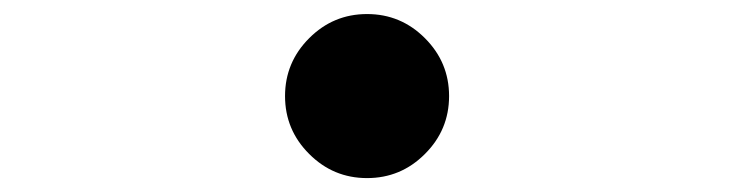

<svg xmlns="http://www.w3.org/2000/svg" viewBox="-20 -516 1040 272"><path d="M418 -297.9Q383.8 -332 383.8 -379.9Q383.8 -427.7 418 -461.9Q452.1 -496.1 500 -496.1Q547.9 -496.1 582 -461.9Q616.2 -427.7 616.2 -379.9Q616.2 -332 582 -297.9Q547.9 -263.7 500 -263.7Q452.1 -263.7 418 -297.9Z"/></svg>

Font: Gen Jyuu GothicL Medium
Style: Regular
Weight: 500
Designer: [Source Han Sans]
Ryoko NISHIZUKA  (kana & ideographs); Paul D. Hunt (Latin, Greek & Cyrillic); Wenlong ZHANG  (bopomofo
Version: Version 1.002.20150607